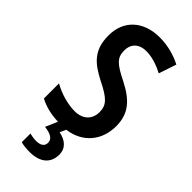

<svg xmlns="http://www.w3.org/2000/svg" viewBox="-301 -777 1069 1069"><g transform="rotate(45 234.0 -242.0)"><path d="M320 133C320 83 285 54 233 44L249 8C363 -7 432 -90 432 -203C432 -302 381 -357 283 -407C191 -453 165 -475 165 -534C165 -582 196 -617 255 -617C298 -617 344 -603 391 -578L426 -682C377 -707 319 -724 254 -724C126 -724 43 -648 44 -529C44 -415 100 -367 194 -319C285 -274 311 -247 311 -192C311 -138 275 -98 209 -98C155 -98 91 -116 38 -146V-27C82 -4 129 7 185 9L154 80C201 86 229 100 229 131C229 156 211 171 174 171C157 171 140 168 123 164V232C140 237 164 240 192 240C274 240 320 201 320 133Z"/></g></svg>

Font: Noto Sans Lao Condensed SemiBold
Style: Regular
Weight: 600
Width: 3
Designer: Monotype Design Team
Foundry: Monotype Imaging Inc.
Version: Version 2.003